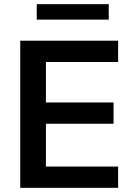

<svg xmlns="http://www.w3.org/2000/svg" viewBox="-20 -900 637 920"><path d="M77 0V-705H546V-603H200V-409H524V-307H200V-102H546V0ZM156 -806V-880H501V-806Z"/></svg>

Font: NunitoSans3
Style: Bold
Weight: 700
Designer: Vernon Adams
Foundry: Vernon Adams
Version: Version 3.101;gftools[0.9.27]